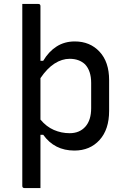

<svg xmlns="http://www.w3.org/2000/svg" viewBox="-20 -753 640 973"><path d="M359 -543Q436 -543 484.5 -491Q533 -439 533 -347V-191Q533 -97 484.5 -43.5Q436 10 357 10Q256 10 199 -70H185V200H104Q93 200 93 189V-733H174Q185 -733 185 -722V-445H199Q227 -492 267 -517.5Q307 -543 359 -543ZM333 -455Q294 -455 256.5 -431Q219 -407 185 -357V-147Q215 -111 253 -94.5Q291 -78 333 -78Q383 -78 412.5 -111Q442 -144 442 -205V-333Q442 -394 411 -427Q381 -455 333 -455Z"/></svg>

Font: Recursive Mn Lnr St
Style: Regular
Weight: 400
Monospace: yes
Version: Version 1.079;hotconv 1.0.112;makeotfexe 2.5.65598; ttfautoh